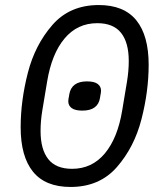

<svg xmlns="http://www.w3.org/2000/svg" viewBox="-20 -730 640 762"><path d="M62 -225Q62 -330 90.5 -441Q119 -552 188 -631Q257 -710 372 -710Q472 -710 521 -649.5Q570 -589 570 -473Q570 -368 541.5 -257Q513 -146 444 -67Q375 12 260 12Q160 12 111 -48.5Q62 -109 62 -225ZM465 -292 484 -406Q491 -448 491 -488Q491 -561 460.5 -599.5Q430 -638 366 -638Q287 -638 236 -577Q185 -516 167 -406L148 -292Q141 -250 141 -210Q141 -137 171.5 -98.5Q202 -60 266 -60Q345 -60 396 -121Q447 -182 465 -292ZM251 -328Q251 -336 254 -349L255 -356Q264 -407 325 -407Q354 -407 367.5 -397Q381 -387 381 -370Q381 -363 378 -349L377 -342Q369 -291 307 -291Q278 -291 264.5 -301Q251 -311 251 -328Z"/></svg>

Font: iA Writer Mono V
Style: Regular
Weight: 400
Italic angle: -9.5°
Designer: Mike Abbink, Paul van der Laan, Pieter van Rosmalen
Foundry: Bold Monday
Version: Version 2.000